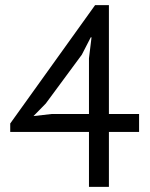

<svg xmlns="http://www.w3.org/2000/svg" viewBox="-20 -731 585 751"><path d="M524 -215H406V0H328V-215H20V-248L352 -711H406V-285H524ZM328 -503 338 -585H335L300 -517L159 -326L111 -277L181 -285H328Z"/></svg>

Font: PT Sans
Style: Regular
Weight: 400
Designer: A.Korolkova, O.Umpeleva, V.Yefimov
Foundry: ParaType Ltd
Version: Version 2.003